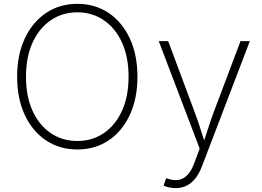

<svg xmlns="http://www.w3.org/2000/svg" viewBox="-20 -757 1343 985"><path d="M377 9.8Q286.1 9.8 216.3 -36.6Q146.5 -83 107.2 -167.2Q67.9 -251.5 67.9 -363.3Q67.9 -476.1 107.4 -560.1Q147 -644 216.6 -690.7Q286.1 -737.3 377 -737.3Q467.8 -737.3 537.1 -690.7Q606.4 -644 645.8 -560.1Q685.1 -476.1 685.1 -363.3Q685.1 -251 645.8 -167Q606.4 -83 537.1 -36.6Q467.8 9.8 377 9.8ZM377 -33.7Q453.6 -33.7 512.9 -74.2Q572.3 -114.7 606 -189Q639.6 -263.2 639.6 -363.3Q639.6 -464.4 606 -538.3Q572.3 -612.3 512.9 -653.1Q453.6 -693.8 377 -693.8Q300.3 -693.8 240.7 -653.3Q181.2 -612.8 147.2 -538.8Q113.3 -464.8 113.3 -363.3Q113.3 -263.2 146.7 -189.2Q180.2 -115.2 239.7 -74.5Q299.3 -33.7 377 -33.7ZM819.3 195.3 832.5 157.2 838.9 159.2Q870.6 170.4 896.5 165.8Q922.4 161.1 942.4 139.9Q962.4 118.7 976.6 79.6L1004.4 5.4L794.4 -545.9H842.8L978 -183.6Q994.1 -140.6 1007.6 -97.9Q1021 -55.2 1034.7 -13.7H1020Q1034.2 -55.2 1047.6 -97.9Q1061 -140.6 1077.1 -183.6L1213.9 -545.9H1261.7L1016.1 96.2Q1002 133.3 982.2 158.2Q962.4 183.1 937.3 195.6Q912.1 208 881.3 208Q864.3 208 848.1 204.6Q832 201.2 819.3 195.3Z"/></svg>

Font: Inter ExtraLight
Style: Regular
Weight: 250
Designer: Rasmus Andersson
Foundry: rsms
Version: Version 4.001;git-66647c0bb